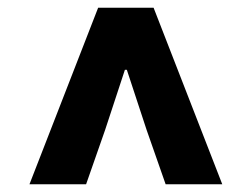

<svg xmlns="http://www.w3.org/2000/svg" viewBox="-20 -786 649 495"><path d="M233 -766H376L553 -311H407L358 -451L307 -606H302L251 -451L202 -311H56Z"/></svg>

Font: KaiGen Gothic KR Heavy
Style: Heavy
Weight: 900
Designer: Ryoko NISHIZUKA  (kana & ideographs); Paul D. Hunt (Latin, Greek & Cyrillic); Wenlong ZHANG  (bopomofo); Sandoll Communi
Foundry: Adobe Systems Incorporated
Version: Version 1.002 March 28, 2018